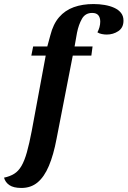

<svg xmlns="http://www.w3.org/2000/svg" viewBox="-105 -740 631 950"><path d="M1 190Q-38 190 -58.5 176Q-79 162 -85 139Q-56 133 -35 120Q-14 107 1 81.5Q16 56 28 13.5Q40 -29 52 -92L124 -480H258L175 -54Q160 26 137 80.5Q114 135 81 162.5Q48 190 1 190ZM50 -465 59 -510H129L144 -565Q158 -621 187.5 -655Q217 -689 260 -704.5Q303 -720 358 -720Q386 -720 412.5 -715.5Q439 -711 460 -701.5Q481 -692 493.5 -676.5Q506 -661 506 -638Q506 -603 480.5 -586Q455 -569 423 -569Q412 -569 399 -571.5Q386 -574 377 -580Q383 -591 387 -605Q391 -619 391 -633Q391 -653 381.5 -664.5Q372 -676 351 -676Q317 -676 300.5 -647Q284 -618 276 -578L264 -510H353L347 -465Z"/></svg>

Font: Sansita Swashed Light Medium
Style: Regular
Weight: 500
Version: Version 1.003